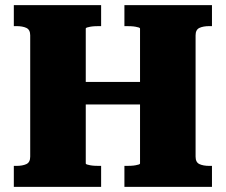

<svg xmlns="http://www.w3.org/2000/svg" viewBox="-20 -730 882 750"><path d="M190 -410H614V-322H190ZM34 0V-82H44Q68 -82 83 -89Q98 -96 98 -118V-592Q98 -614 83 -621Q68 -628 44 -628H34V-710H375V-628H367Q359 -628 349.5 -627.5Q340 -627 332 -625.5Q324 -624 319.5 -622.5Q315 -621 315 -618V-92Q315 -89 319.5 -87.5Q324 -86 332 -84.5Q340 -83 349.5 -82.5Q359 -82 367 -82H375V0ZM466 0V-82H475Q483 -82 492.5 -82.5Q502 -83 510 -84.5Q518 -86 522.5 -87.5Q527 -89 527 -92V-618Q527 -621 522.5 -622.5Q518 -624 510 -625.5Q502 -627 492.5 -627.5Q483 -628 474 -628H466V-710H808V-628H798Q774 -628 759 -621Q744 -614 744 -592V-118Q744 -96 759 -89Q774 -82 798 -82H808V0Z"/></svg>

Font: Roboto Serif ExtraBold
Style: Regular
Weight: 800
Designer: Greg Gazdowicz
Foundry: Commercial Type
Version: Version 1.008